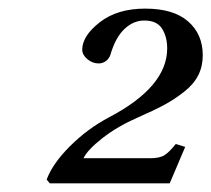

<svg xmlns="http://www.w3.org/2000/svg" viewBox="-20 -836 493 448"><path d="M88.9 -417Q102.5 -454.1 143.3 -494.9Q184.1 -535.6 233.9 -562Q370.1 -633.3 370.1 -723.1Q370.1 -750 358.2 -769Q346.2 -788.1 316.9 -788.1Q291 -788.1 270.3 -768.3Q249.5 -748.5 237.8 -709Q235.4 -700.2 227.8 -694.1Q220.2 -688 210 -688Q195.8 -688 183.8 -698Q171.9 -708 171.9 -720.2Q171.9 -752 212.6 -783.9Q253.4 -815.9 318.8 -815.9Q384.8 -815.9 418.9 -786.1Q453.1 -756.3 453.1 -707Q453.1 -681.2 442.6 -660.4Q432.1 -639.6 409.9 -622.1Q387.7 -604.5 363.8 -591.6Q339.8 -578.6 301.8 -562Q253.9 -541 219 -513.7Q184.1 -486.3 174.8 -466.8H330.1Q352.5 -466.8 363.8 -473.9Q375 -481 390.1 -500L412.1 -493.2L376 -408.2H96.2Z"/></svg>

Font: Linguistics Pro
Style: Italic
Weight: 400
Italic angle: -12°
Designer: Stefan Peev, Context Ltd
Foundry: Stefan Peev, Context Ltd
Version: Version 001.000